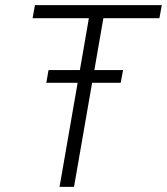

<svg xmlns="http://www.w3.org/2000/svg" viewBox="-20 -731 653 751"><path d="M452.1 -407.2H340.3L269.5 0H212.9L283.7 -407.2H161.1L169.9 -457H292.5L327.6 -659.7H107.4L116.7 -710.9H612.8L603.5 -659.7H384.3L349.1 -457H461.4Z"/></svg>

Font: Roboto Mono Light
Style: Italic
Weight: 300
Designer: Google
Version: Version 2.000985; 2015; ttfautohint (v1.3)